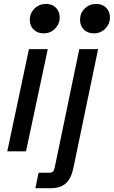

<svg xmlns="http://www.w3.org/2000/svg" viewBox="-20 -781 587 991"><path d="M226.6 -527.3 114.3 0H17.6L129.4 -527.3ZM205.1 -608.9Q172.9 -608.9 153.3 -628.7Q133.8 -648.4 133.8 -678.7Q133.8 -712.9 158 -736.8Q182.1 -760.7 217.3 -760.7Q249.5 -760.7 268.8 -741Q288.1 -721.2 288.1 -690.9Q288.1 -657.2 264.2 -633.1Q240.2 -608.9 205.1 -608.9ZM162.6 190.4 179.2 110.4H236.3Q247.1 110.4 253.2 104.5Q259.3 98.6 262.2 84.5L389.2 -527.3H486.3L358.4 87.9Q347.2 140.6 319.6 165.5Q292 190.4 241.2 190.4ZM464.4 -608.9Q432.1 -608.9 412.6 -628.7Q393.1 -648.4 393.1 -678.7Q393.1 -712.9 417.2 -736.8Q441.4 -760.7 476.6 -760.7Q508.8 -760.7 528.1 -741Q547.4 -721.2 547.4 -690.9Q547.4 -657.2 523.4 -633.1Q499.5 -608.9 464.4 -608.9Z"/></svg>

Font: Schibsted Grotesk Medium
Style: Italic
Weight: 500
Italic angle: -12°
Designer: Bakken & Baeck AS, Henrik Kongsvoll
Foundry: Schibsted ASA
Version: Version 1.100;gftools[0.9.25]